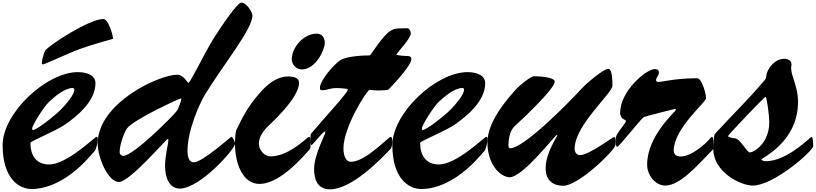

<svg xmlns="http://www.w3.org/2000/svg" viewBox="-20 -1393 6246 1470"><path d="M507.3 -983.9C627.9 -1036.1 717.3 -1058.6 845.2 -1095.7C845.2 -1126 809.6 -1247.6 770.5 -1247.6C665 -1247.6 362.8 -1052.2 325.7 -1005.9C320.3 -999 299.8 -932.6 299.8 -910.6C299.8 -902.8 304.2 -899.9 310.1 -899.9C316.9 -899.9 430.7 -950.7 507.3 -983.9ZM231.9 -397.5C227.1 -397.5 226.1 -404.3 226.1 -409.2C226.1 -433.1 315.9 -578.1 358.9 -616.7C398.9 -652.8 475.1 -719.2 535.6 -719.2C545.4 -719.2 548.8 -714.4 548.8 -705.1C548.8 -668.5 487.3 -596.2 448.2 -556.2C397 -504.4 260.3 -397.5 231.9 -397.5ZM0 -282.2C0 -27.8 124 54.2 222.2 54.2C410.2 54.2 574.7 -94.7 639.2 -164.1C661.1 -187.5 708 -239.3 710.4 -244.6C721.7 -276.4 728 -300.3 728 -330.1C728 -339.4 725.6 -345.2 718.8 -345.2C705.1 -345.2 494.1 -133.8 355.5 -133.8C256.8 -133.8 212.9 -204.6 212.9 -298.8C212.9 -313.5 402.8 -386.2 483.9 -443.4C570.3 -504.4 710.9 -618.2 710.9 -755.4C710.9 -817.9 644 -840.8 575.7 -840.8C334 -840.8 0 -525.9 0 -282.2Z M1335.9 -546.4C1305.7 -505.4 1000.5 -199.2 923.3 -199.2C911.1 -199.2 896 -210 896 -229.5C896 -293.5 938 -392.1 952.1 -409.7C1005.4 -480 1355 -639.2 1363.3 -639.2C1365.7 -639.2 1368.7 -639.2 1368.7 -635.3C1368.7 -624 1344.7 -558.1 1335.9 -546.4ZM1243.7 -125C1243.7 -31.7 1276.4 50.8 1356.9 50.8H1357.4C1511.2 49.8 1779.8 -251.5 1779.8 -293.5C1779.8 -305.7 1762.7 -345.2 1751 -345.2C1744.6 -345.2 1531.2 -150.4 1462.4 -150.4C1424.3 -150.4 1415.5 -200.7 1415.5 -236.8C1416 -398.4 1508.3 -600.1 1548.3 -667C1680.7 -885.3 1912.6 -1168.5 1912.6 -1273.4C1912.6 -1300.8 1868.2 -1373 1827.1 -1373C1797.9 -1373 1674.3 -1192.4 1615.2 -1098.1C1547.9 -990.2 1436.5 -758.8 1423.3 -758.8C1414.1 -758.8 1386.7 -820.8 1336.4 -820.8C1194.8 -820.8 728 -602.1 728 -294.9C728 -187 807.1 0.5 890.6 0.5C973.1 0.5 1254.4 -330.1 1264.6 -330.1C1268.1 -330.1 1269 -325.7 1269 -320.3C1269 -291 1243.7 -200.7 1243.7 -125Z M2213.9 -940.4C2213.9 -897.9 2248 -861.3 2291 -861.3C2395.5 -861.3 2466.8 -1009.3 2466.8 -1065.4C2466.8 -1107.9 2441.4 -1135.3 2404.8 -1135.3C2300.8 -1135.3 2213.9 -1025.4 2213.9 -940.4ZM1779.3 -291C1779.3 -140.6 1838.4 15.1 1966.3 15.1C2087.4 15.1 2226.1 -106 2343.8 -241.7C2348.1 -247.6 2353 -250.5 2355.5 -256.3C2356.9 -260.3 2358.4 -278.8 2358.4 -297.9C2358.4 -320.8 2356 -345.2 2347.7 -345.2C2344.7 -345.2 2341.3 -343.3 2338.4 -341.3C2294.4 -306.2 2176.8 -195.8 2049.8 -195.8C2003.9 -195.8 1961.9 -245.1 1961.9 -292.5C1961.9 -339.8 1987.8 -381.3 2026.4 -420.9C2049.8 -444.8 2269.5 -640.6 2269.5 -758.3C2269.5 -800.3 2224.6 -807.6 2186.5 -807.6C2071.3 -807.6 1984.4 -699.7 1955.1 -665C1884.3 -582.5 1841.3 -506.8 1788.6 -395.5C1782.2 -381.3 1779.3 -328.1 1779.3 -291Z M2364.7 -282.2C2373.5 -282.2 2451.2 -386.2 2468.3 -386.2C2470.7 -386.2 2470.7 -382.8 2470.7 -379.4C2470.7 -363.8 2384.8 -208 2384.8 -98.1C2384.8 -21.5 2409.2 56.6 2506.3 56.6C2667.5 56.6 2880.9 -157.2 2973.1 -256.3C2977.1 -260.7 2983.4 -286.1 2983.4 -307.6C2983.4 -325.2 2981.9 -345.2 2971.7 -345.2C2953.6 -345.2 2779.8 -154.3 2667 -154.3C2622.6 -154.3 2609.4 -212.4 2609.4 -256.8C2609.9 -422.9 2791.5 -705.6 2810.1 -705.6C2814 -705.6 2840.3 -700.2 2879.9 -700.2C2903.8 -700.2 2949.2 -703.6 2952.6 -706.1C2961.9 -713.9 3129.4 -887.2 3129.4 -939.9C3129.4 -960.9 3115.7 -964.4 3090.3 -964.4C3060.5 -964.4 3043.5 -969.2 3014.2 -972.2C3021 -995.1 3125 -1094.7 3125 -1138.7C3125 -1155.8 3114.7 -1176.8 3095.7 -1176.8C3058.1 -1176.8 3012.7 -1174.8 2998.5 -1171.4C2988.3 -1168.5 2957.5 -1149.9 2951.2 -1144C2876 -1073.2 2820.8 -968.8 2810.1 -968.8C2721.2 -968.8 2620.1 -955.6 2584.5 -931.6C2534.7 -897.9 2429.2 -776.9 2429.2 -719.7C2429.2 -702.6 2438 -702.1 2449.2 -702.1C2486.8 -702.1 2502.9 -718.8 2558.1 -718.8C2588.9 -718.8 2633.8 -712.9 2636.2 -712.9C2638.7 -712.9 2643.1 -709.5 2643.1 -707C2643.1 -683.1 2471.2 -500 2365.2 -373.5C2358.9 -365.7 2357.4 -358.4 2357.4 -349.6C2357.4 -344.2 2357.9 -338.4 2357.9 -331.5C2357.9 -316.9 2358.4 -282.2 2364.7 -282.2Z M3215.8 -397.5C3210.9 -397.5 3210 -404.3 3210 -409.2C3210 -433.1 3299.8 -578.1 3342.8 -616.7C3382.8 -652.8 3459 -719.2 3519.5 -719.2C3529.3 -719.2 3532.7 -714.4 3532.7 -705.1C3532.7 -668.5 3471.2 -596.2 3432.1 -556.2C3380.9 -504.4 3244.1 -397.5 3215.8 -397.5ZM2983.9 -282.2C2983.9 -27.8 3107.9 54.2 3206.1 54.2C3394 54.2 3558.6 -94.7 3623 -164.1C3645 -187.5 3691.9 -239.3 3694.3 -244.6C3705.6 -276.4 3711.9 -300.3 3711.9 -330.1C3711.9 -339.4 3709.5 -345.2 3702.6 -345.2C3689 -345.2 3478 -133.8 3339.4 -133.8C3240.7 -133.8 3196.8 -204.6 3196.8 -298.8C3196.8 -313.5 3386.7 -386.2 3467.8 -443.4C3554.2 -504.4 3694.8 -618.2 3694.8 -755.4C3694.8 -817.9 3627.9 -840.8 3559.6 -840.8C3317.9 -840.8 2983.9 -525.9 2983.9 -282.2Z M4247.1 -357.9C4247.1 -346.7 4157.7 -223.6 4157.7 -105C4157.7 -7.3 4219.2 29.3 4293 29.3C4410.2 29.3 4691.9 -246.1 4691.9 -283.2C4691.9 -291.5 4691.4 -345.2 4683.6 -345.2C4671.9 -345.2 4490.2 -205.1 4419.9 -205.1C4394 -205.1 4379.4 -229 4379.4 -253.9C4379.9 -436.5 4668.9 -677.2 4668.9 -737.3C4668.9 -770.5 4668.9 -866.2 4636.7 -866.2C4605 -866.2 4480 -766.1 4429.2 -710.4C4308.6 -579.1 3986.3 -257.8 3886.2 -257.8C3875 -257.8 3873 -267.6 3873 -279.3C3873 -336.9 3887.2 -396.5 3919.4 -425.8C3996.6 -496.6 4227.1 -715.3 4227.1 -767.6C4227.1 -804.7 4099.1 -809.1 4067.9 -809.1C4044.4 -809.1 3963.4 -745.1 3929.2 -707.5C3869.1 -641.1 3711.9 -464.8 3711.9 -304.7C3711.9 -134.8 3806.6 -40 3881.3 -35.6C3983.9 -35.6 4231.4 -360.8 4244.1 -360.8C4246.1 -360.8 4247.1 -359.4 4247.1 -357.9Z M5430.7 -345.2C5424.3 -345.2 5414.6 -331.1 5405.8 -320.8C5388.7 -300.8 5279.3 -194.8 5189.9 -194.8C5162.1 -194.8 5138.2 -207.5 5138.2 -240.2C5138.2 -409.2 5385.7 -610.4 5385.7 -640.1C5385.7 -679.2 5352.5 -793.9 5317.9 -793.9C5149.4 -793.9 5053.2 -765.6 5018.6 -765.6C5008.3 -765.6 5003.4 -772 5003.4 -778.8C5003.4 -801.3 5024.9 -815.9 5024.9 -837.4C5024.9 -855.5 5012.7 -864.3 4995.1 -864.3C4925.8 -864.3 4728 -694.8 4728 -529.8C4728 -478.5 4772 -478.5 4772 -466.3C4772 -449.7 4724.6 -403.3 4701.7 -358.9C4692.9 -342.3 4691.9 -328.6 4691.9 -312C4691.9 -303.7 4695.8 -269 4705.1 -269C4719.7 -269 4881.8 -476.1 4907.7 -496.1C4914.6 -501 5144.5 -559.1 5147.5 -559.1C5150.9 -559.1 5154.8 -557.1 5154.8 -552.7C5154.8 -539.1 4934.6 -355.5 4934.6 -133.3C4934.6 -50.3 4998.5 27.8 5073.2 27.8C5188.5 27.8 5325.7 -133.8 5419.4 -229C5428.2 -238.3 5440.9 -249 5440.9 -254.9C5440.9 -269 5439.9 -307.1 5439.9 -328.6C5439.9 -338.4 5436 -345.2 5430.7 -345.2Z M5720.7 -226.1C5697.3 -226.1 5646.5 -334 5605 -334C5590.8 -334 5553.7 -344.2 5553.7 -351.6C5553.7 -358.4 5831.1 -651.9 5842.3 -651.9C5847.7 -651.9 5869.6 -527.3 5869.6 -454.1C5869.1 -300.3 5754.9 -226.1 5720.7 -226.1ZM5440.9 -253.4C5440.9 -78.1 5646.5 27.8 5743.7 27.8C5903.8 27.8 6206.1 -237.8 6206.1 -274.9C6206.1 -302.7 6203.6 -345.2 6193.8 -345.2C6183.6 -345.2 6009.3 -158.7 5842.3 -158.7C5825.2 -158.7 5809.6 -166.5 5809.6 -171.9C5809.6 -184.6 6089.8 -301.8 6089.8 -613.8C6089.8 -681.6 6072.8 -734.4 6055.7 -788.6C6044.9 -821.8 6037.1 -842.3 6037.1 -877C6037.1 -885.7 6040 -890.1 6040 -898.4C6040 -926.3 6017.6 -942.9 5985.8 -942.9C5909.2 -942.9 5859.9 -868.7 5849.6 -826.7C5846.2 -811 5846.7 -794.4 5838.4 -784.2C5713.4 -635.3 5604 -531.2 5455.1 -369.6C5443.8 -357.4 5440.9 -289.6 5440.9 -253.4Z"/></svg>

Font: Bodega Script
Style: Medium
Weight: 500
Italic angle: 39.7°
Version: Version 001.000